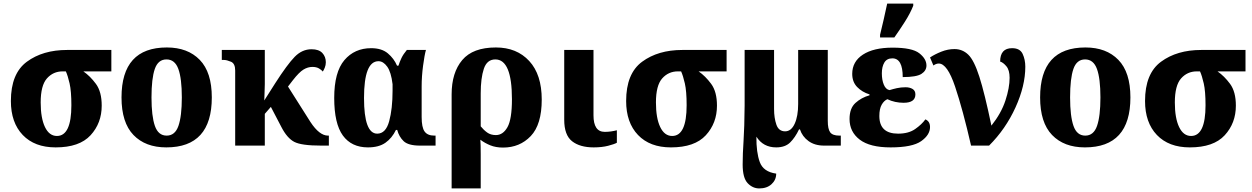

<svg xmlns="http://www.w3.org/2000/svg" viewBox="-20 -816 7016 1076"><path d="M292 10Q425 10 487.5 -58Q550 -126 550 -224Q550 -302 517.5 -346Q485 -390 447 -416H604V-536H356Q220 -536 130.5 -470Q41 -404 41 -250Q41 -129 107.5 -59.5Q174 10 292 10ZM299 -54Q256 -54 232 -104Q208 -154 208 -242Q208 -337 243 -376.5Q278 -416 331 -416H349Q360 -392 370 -348.5Q380 -305 380 -226Q380 -54 299 -54Z M912 10Q1167 10 1167 -270Q1167 -411 1099.5 -480.5Q1032 -550 915 -550Q661 -550 661 -270Q661 -129 728 -59.5Q795 10 912 10ZM914 -56Q867 -56 848 -110.5Q829 -165 829 -270Q829 -376 847.5 -429.5Q866 -483 913 -483Q960 -483 979.5 -429.5Q999 -376 999 -270Q999 -165 980 -110.5Q961 -56 914 -56Z M1298 0H1464V-178L1498 -217L1557 -104Q1589 -42 1629 -21Q1669 0 1780 0H1823V-56H1818Q1770 -56 1720 -132L1594 -331L1621 -366Q1656 -411 1680.5 -426Q1705 -441 1731 -441Q1753 -441 1767.5 -432.5Q1782 -424 1789 -415Q1794 -422 1800 -436.5Q1806 -451 1806 -467Q1806 -498 1786.5 -519Q1767 -540 1726 -540Q1673 -540 1631.5 -497.5Q1590 -455 1522 -349L1461 -253Q1461 -263 1462.5 -292.5Q1464 -322 1464 -345V-536H1223V-480H1236Q1251 -480 1274.5 -470Q1298 -460 1298 -421Z M2042 10Q2103 10 2140 -16Q2177 -42 2199 -88H2206Q2216 -50 2242 -25Q2268 0 2334 0H2421V-56H2414Q2376 -56 2359.5 -79Q2343 -102 2343 -160V-332Q2343 -388 2351 -448Q2359 -508 2367 -536H2260Q2240 -512 2230 -491Q2220 -470 2213 -448H2205Q2188 -488 2153.5 -517Q2119 -546 2060 -546Q1967 -546 1910 -479Q1853 -412 1853 -267Q1853 -123 1901.5 -56.5Q1950 10 2042 10ZM2094 -67Q2020 -67 2020 -267Q2020 -473 2101 -473Q2128 -473 2150 -442.5Q2172 -412 2180 -344V-308Q2180 -206 2161 -136.5Q2142 -67 2094 -67Z M2511 240H2674V49Q2674 22 2673.5 1Q2673 -20 2672 -33Q2697 -14 2728 -1.5Q2759 11 2799 11Q2893 11 2954.5 -53.5Q3016 -118 3016 -258Q3016 -398 2946 -474Q2876 -550 2759 -550Q2630 -550 2570.5 -479.5Q2511 -409 2511 -287ZM2759 -59Q2730 -59 2710 -73.5Q2690 -88 2674 -108V-293Q2674 -378 2691.5 -430.5Q2709 -483 2756 -483Q2849 -483 2849 -260Q2849 -148 2824 -103.5Q2799 -59 2759 -59Z M3307 10Q3353 10 3388 1Q3423 -8 3437 -16V-86Q3422 -82 3404.5 -79.5Q3387 -77 3369 -77Q3306 -77 3306 -170V-536H3142V-145Q3142 -59 3186 -24.5Q3230 10 3307 10Z M3740 10Q3873 10 3935.5 -58Q3998 -126 3998 -224Q3998 -302 3965.5 -346Q3933 -390 3895 -416H4052V-536H3804Q3668 -536 3578.5 -470Q3489 -404 3489 -250Q3489 -129 3555.5 -59.5Q3622 10 3740 10ZM3747 -54Q3704 -54 3680 -104Q3656 -154 3656 -242Q3656 -337 3691 -376.5Q3726 -416 3779 -416H3797Q3808 -392 3818 -348.5Q3828 -305 3828 -226Q3828 -54 3747 -54Z M4235 240Q4278 240 4304 216Q4330 192 4330 157Q4258 147 4238 92.5Q4218 38 4219 -50Q4257 10 4330 10Q4380 10 4408 -17.5Q4436 -45 4458 -91H4463Q4476 -51 4511 -25.5Q4546 0 4598 0H4692V-56H4684Q4646 -56 4632.5 -74.5Q4619 -93 4619 -139V-536H4453V-233Q4453 -165 4433.5 -122.5Q4414 -80 4380 -80Q4344 -80 4331 -117.5Q4318 -155 4318 -205V-536H4153V-225Q4152 -100 4147 -27Q4142 46 4142 106Q4142 181 4170 210.5Q4198 240 4235 240Z M4912 -606H4992Q5021 -647 5051 -694Q5081 -741 5098 -784V-796H4952Q4944 -756 4932.5 -707.5Q4921 -659 4912 -621ZM4971 10Q5093 10 5142.5 -25Q5192 -60 5192 -104Q5192 -136 5166 -147Q5146 -119 5109 -93Q5072 -67 5013 -67Q4908 -67 4908 -166Q4908 -206 4921 -229Q4934 -252 4953 -260Q4995 -240 5044 -240Q5110 -240 5110 -287Q5110 -308 5094 -317.5Q5078 -327 5055 -327Q5029 -327 5006.5 -322Q4984 -317 4965 -311Q4944 -315 4933 -341.5Q4922 -368 4922 -405Q4922 -442 4936 -465.5Q4950 -489 4981 -489Q5039 -489 5039 -384Q5116 -384 5144 -402Q5172 -420 5172 -449Q5172 -486 5132 -517.5Q5092 -549 4982 -549Q4876 -549 4816 -510Q4756 -471 4756 -402Q4756 -357 4783.5 -328.5Q4811 -300 4853 -287V-282Q4807 -269 4774 -239Q4741 -209 4741 -149Q4741 -77 4798 -33.5Q4855 10 4971 10Z M5422 0H5523Q5616 -93 5671 -214Q5726 -335 5726 -442Q5726 -482 5711 -514Q5696 -546 5652 -546Q5585 -546 5585 -471Q5602 -466 5620 -444.5Q5638 -423 5638 -380Q5638 -324 5614.5 -252.5Q5591 -181 5536 -112Q5498 -294 5468.5 -386Q5439 -478 5406.5 -509.5Q5374 -541 5329 -541Q5292 -541 5255.5 -526.5Q5219 -512 5192 -494L5211 -449Q5226 -460 5241 -460Q5289 -460 5332.5 -330.5Q5376 -201 5422 0Z M6060 10Q6315 10 6315 -270Q6315 -411 6247.5 -480.5Q6180 -550 6063 -550Q5809 -550 5809 -270Q5809 -129 5876 -59.5Q5943 10 6060 10ZM6062 -56Q6015 -56 5996 -110.5Q5977 -165 5977 -270Q5977 -376 5995.5 -429.5Q6014 -483 6061 -483Q6108 -483 6127.5 -429.5Q6147 -376 6147 -270Q6147 -165 6128 -110.5Q6109 -56 6062 -56Z M6648 10Q6781 10 6843.5 -58Q6906 -126 6906 -224Q6906 -302 6873.5 -346Q6841 -390 6803 -416H6960V-536H6712Q6576 -536 6486.5 -470Q6397 -404 6397 -250Q6397 -129 6463.5 -59.5Q6530 10 6648 10ZM6655 -54Q6612 -54 6588 -104Q6564 -154 6564 -242Q6564 -337 6599 -376.5Q6634 -416 6687 -416H6705Q6716 -392 6726 -348.5Q6736 -305 6736 -226Q6736 -54 6655 -54Z"/></svg>

Font: Noto Serif SemiCondensed Extra
Style: Regular
Weight: 800
Width: 4
Designer: Monotype Design Team
Foundry: Monotype Imaging Inc.
Version: Version 1.002